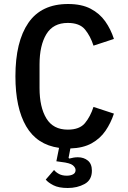

<svg xmlns="http://www.w3.org/2000/svg" viewBox="-20 -730 640 959"><path d="M318.5 -615.5Q245.5 -615.5 211.5 -559.2Q177.5 -503 177.5 -408V-290Q177.5 -195 211.5 -138.8Q245.5 -82.5 318.5 -82.5Q377.5 -82.5 404.5 -115.2Q431.5 -148 447 -196L549 -162.5Q533.5 -115.5 507 -76.8Q480.5 -38 437.8 -14.2Q395 9.5 331.5 11.5L322.5 58.5L326 62Q349 55.5 369 55.5Q398.5 55.5 418.8 72Q439 88.5 439 122.5Q439 169 402.5 189Q366 209 318.5 209Q273 209 246.5 195.2Q220 181.5 208.5 167L250 119Q259.5 131 275.2 139.2Q291 147.5 313.5 147.5Q332 147.5 344.8 140.8Q357.5 134 357.5 119.5Q357.5 107 343.8 95.5Q330 84 286 79L261.5 75.5L275 8.5Q164.5 -7 110.8 -99Q57 -191 57 -349Q57 -522 121.8 -616Q186.5 -710 320 -710Q387.5 -710 432.5 -686.5Q477.5 -663 505.5 -623.5Q533.5 -584 549 -535.5L447 -502Q431.5 -550 404.5 -582.8Q377.5 -615.5 318.5 -615.5Z"/></svg>

Font: Lilex Medium
Style: Regular
Weight: 500
Designer: Mike Abbink, Paul van der Laan, Pieter van Rosmalen, Mikhael Khrustik
Foundry: Mikhael Khrustik
Version: Version 1.100